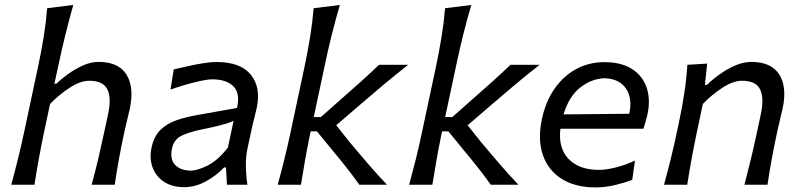

<svg xmlns="http://www.w3.org/2000/svg" viewBox="-20 -764 3316 794"><path d="M26.5 0Q41.5 -55 54.2 -106.5Q67 -158 80 -218.5L138.5 -493.5Q152 -556 161.2 -614.8Q170.5 -673.5 175 -730L283 -743.5Q266 -683 250.8 -621.8Q235.5 -560.5 221.5 -493.5L205 -418H213Q234 -438 263 -458.8Q292 -479.5 324.2 -493.8Q356.5 -508 387.5 -508Q469.5 -508 502.5 -456.5Q535.5 -405 517 -315Q512.5 -294.5 506.5 -271Q500.5 -247.5 494.5 -219Q481 -157 471.8 -106Q462.5 -55 454.5 0H359Q374 -55 386 -106Q398 -157 410.5 -215.5L427 -292.5Q441.5 -359 424 -394.5Q406.5 -430 349 -430Q312 -430 267.5 -400.8Q223 -371.5 187 -334L161.5 -214.5Q149.5 -156.5 140.2 -105.8Q131 -55 122.5 0Z M741.5 10Q692 10 658.2 -12.2Q624.5 -34.5 610.8 -72Q597 -109.5 607 -155Q617 -201.5 644.2 -227.5Q671.5 -253.5 709.2 -266.5Q747 -279.5 788.5 -287L960 -317.5Q974 -377.5 945.5 -406.8Q917 -436 856 -436Q836.5 -436 788.5 -424.5Q740.5 -413 685 -393.5L698.5 -477Q722.5 -482.5 754.2 -489.8Q786 -497 818 -502.2Q850 -507.5 876 -507.5Q975 -507.5 1017.5 -454.8Q1060 -402 1041.5 -317Q1036.5 -294 1029.8 -268Q1023 -242 1016.5 -210.5L1003.5 -150.5Q996.5 -117.5 996.8 -80.2Q997 -43 1003 0H918.5L914.5 -71.5H906.5Q876 -38.5 831.8 -14.2Q787.5 10 741.5 10ZM770 -58.5Q797 -58.5 839.5 -80Q882 -101.5 922.5 -154L946 -264.5Q937 -260 923 -255.2Q909 -250.5 882.5 -243.8Q856 -237 809 -227.5Q764.5 -218.5 731.8 -203.2Q699 -188 691 -149Q682 -104 705 -81.2Q728 -58.5 770 -58.5Z M1128.5 0Q1143.5 -55 1156.2 -106.2Q1169 -157.5 1182 -219L1240.5 -493.5Q1253.5 -556 1263 -614.8Q1272.5 -673.5 1277 -730L1385.5 -743.5Q1350.5 -625 1323 -493.5L1277.5 -280H1307L1393 -356Q1433 -391 1472.2 -426.2Q1511.5 -461.5 1547.5 -496H1668Q1612.5 -452.5 1560.5 -408.8Q1508.5 -365 1457.5 -321L1370.5 -246L1426.5 -175.5Q1463.5 -131.5 1501.2 -87.5Q1539 -43.5 1580.5 0H1466Q1442 -34 1415.2 -68Q1388.5 -102 1360 -136L1290.5 -221H1265L1261.5 -206Q1250 -149.5 1241.5 -101Q1233 -52.5 1224.5 0Z M1672 0Q1687 -55 1699.8 -106.2Q1712.5 -157.5 1725.5 -219L1784 -493.5Q1797 -556 1806.5 -614.8Q1816 -673.5 1820.5 -730L1929 -743.5Q1894 -625 1866.5 -493.5L1821 -280H1850.5L1936.5 -356Q1976.5 -391 2015.8 -426.2Q2055 -461.5 2091 -496H2211.5Q2156 -452.5 2104 -408.8Q2052 -365 2001 -321L1914 -246L1970 -175.5Q2007 -131.5 2044.8 -87.5Q2082.5 -43.5 2124 0H2009.5Q1985.5 -34 1958.8 -68Q1932 -102 1903.5 -136L1834 -221H1808.5L1805 -206Q1793.5 -149.5 1785 -101Q1776.5 -52.5 1768 0Z M2442.5 11Q2359 11 2303 -24.2Q2247 -59.5 2225 -123Q2203 -186.5 2221 -271.5Q2236 -343 2272.5 -396Q2309 -449 2362 -478Q2415 -507 2479.5 -507Q2550.5 -507 2595 -477.8Q2639.5 -448.5 2655.2 -398.5Q2671 -348.5 2656.5 -286Q2653.5 -272.5 2649 -258Q2644.5 -243.5 2640.5 -231.5H2297.5Q2288 -152 2331.2 -106.8Q2374.5 -61.5 2457 -61.5Q2485 -61.5 2524.5 -71Q2564 -80.5 2606 -100L2594.5 -20Q2568 -10 2526.8 0.5Q2485.5 11 2442.5 11ZM2480 -440.5Q2426 -438.5 2379.5 -402Q2333 -365.5 2310.5 -291L2582 -293.5L2582.5 -295Q2596 -357.5 2568.5 -398Q2541 -438.5 2480 -440.5Z M2726 0Q2741 -55 2753.8 -106.5Q2766.5 -158 2779.5 -219L2790 -269Q2801.5 -323.5 2810.2 -381.2Q2819 -439 2822.5 -496L2904.5 -501L2895 -413H2903.5Q2925 -434.5 2955.8 -456.5Q2986.5 -478.5 3020.5 -493.2Q3054.5 -508 3087 -508Q3169 -508 3202.2 -456.5Q3235.5 -405 3216.5 -315Q3212 -294 3206 -270.8Q3200 -247.5 3194 -219Q3181 -158 3171.5 -106.5Q3162 -55 3154 0H3058.5Q3073 -55 3085.2 -105.8Q3097.5 -156.5 3110 -215.5L3126.5 -292.5Q3140.5 -359 3123.2 -394.5Q3106 -430 3048.5 -430Q3011.5 -430 2967 -400.8Q2922.5 -371.5 2886.5 -334L2861.5 -216Q2849 -156.5 2839.8 -105.8Q2830.5 -55 2822 0Z"/></svg>

Font: Commissioner Flair
Style: Italic
Weight: 400
Italic angle: -12°
Designer: Kostas Bartsokas
Foundry: Kostas Bartsokas
Version: Version 1.000; ttfautohint (v1.8.3)